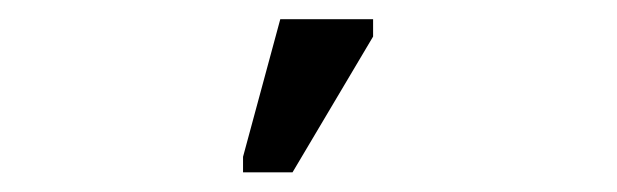

<svg xmlns="http://www.w3.org/2000/svg" viewBox="-20 -765 640 199"><path d="M231.9 -586.4V-602.5L270.5 -745.1H366.7V-727.1L283.2 -586.4Z"/></svg>

Font: Liberation Mono
Style: Regular
Weight: 400
Monospace: yes
Designer: Steve Matteson
Foundry: Ascender Corporation
Version: Version 2.1.5